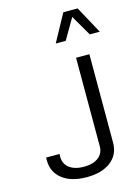

<svg xmlns="http://www.w3.org/2000/svg" viewBox="-139 -1026 806 1107"><g transform="rotate(-15 264.0 -472.0)"><path d="M526.5 -785.9 437.9 -948.7H352.5L263.6 -785.9H323.1L395.2 -909.2L466.9 -785.9ZM237.9 5Q329.2 5 382.1 -36.1Q435 -77.2 435 -148V-676.2H355.5V-148Q355.5 -105.3 323.7 -81.3Q292 -57.3 237.6 -57.3Q183.5 -57.3 151.4 -81.4Q119.4 -105.5 119.4 -148V-165.2H39.8V-148Q39.8 -77.5 93.3 -36.2Q146.8 5 237.9 5Z"/></g></svg>

Font: Estedad VF
Style: Regular
Weight: 100
Designer: Amin Abedi
Version: Version 7.3